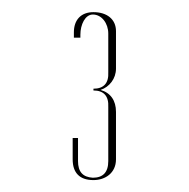

<svg xmlns="http://www.w3.org/2000/svg" viewBox="-20 -688 311 316"><path d="M99.6 -425.8C99.6 -403.3 111.3 -391.6 133.8 -391.6C153.3 -391.6 170.9 -403.3 170.9 -425.8V-440.4V-464.8V-503.9C170.9 -522.5 162.1 -535.2 145.5 -540C160.2 -544.9 170.9 -558.6 170.9 -575.2V-636.7C170.9 -656.2 156.2 -668 133.8 -668C113.3 -668 101.6 -655.3 101.6 -634.8V-630.9V-626H112.3V-630.9C112.3 -647.5 120.1 -664.1 132.8 -664.1C147.5 -664.1 158.2 -649.4 158.2 -632.8V-630.9V-624V-612.3V-594.7V-569.3C159.2 -550.8 150.4 -542 133.8 -542V-539.1C150.4 -539.1 159.2 -530.3 158.2 -511.7V-480.5V-456.1V-438.5V-426.8V-422.9C158.2 -404.3 149.4 -395.5 132.8 -395.5C116.2 -396.5 108.4 -405.3 108.4 -422.9V-460.9H99.6V-425.8Z"/></svg>

Font: Caledo
Style: Light
Weight: 300
Designer: BSozoo
Foundry: BSozoo
Version: Version 002.000